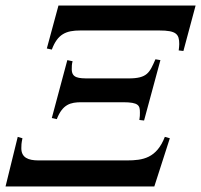

<svg xmlns="http://www.w3.org/2000/svg" viewBox="-26 -673 726 693"><path d="M587 -174 569 -179C539 -102 490 -94 432 -94H113C76 -94 51 -104 51 -138C51 -148 51 -155 55 -174L38 -179L-6 0H531ZM553 -456 535 -459C514 -411 506 -390 438 -390H295C258 -390 233 -391 233 -423C233 -433 233 -441 236 -452L217 -456L161 -247L179 -243C200 -297 229 -304 268 -304H418C475 -304 479 -292 479 -267C479 -258 479 -252 477 -240L494 -238ZM680 -653H185L143 -498L161 -494C182 -550 212 -563 264 -563H549C610 -563 621 -550 621 -514C621 -507 620 -500 619 -491L636 -489Z"/></svg>

Font: XITS
Style: Italic
Weight: 400
Italic angle: -16.33°
Designer: MicroPress Inc., with final additions and corrections provided by Coen Hoffman, Elsevier (retired)
Version: Version 1.302